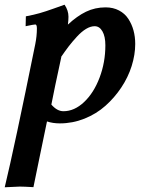

<svg xmlns="http://www.w3.org/2000/svg" viewBox="-43 -522 617 816"><path d="M211.4 2.4Q181.6 2.4 156.7 -5.9Q147.9 35.2 124.5 149.7Q101.1 264.2 99.1 273.4Q58.6 271 41 271L-22.9 273.9Q18.1 104 106.9 -334.5Q113.8 -368.7 113.8 -401.4Q113.8 -418 106.9 -418Q100.6 -418 65.9 -410.6L66.9 -452.6Q101.1 -459 125.7 -466.1Q150.4 -473.1 184.6 -485.4Q218.8 -497.6 231.4 -502Q248 -477.5 248 -450.7Q248 -437 245.6 -417.5Q284.2 -453.6 322.5 -472.2Q360.8 -490.7 405.8 -490.7Q438 -490.7 462.9 -477.5Q487.8 -464.4 502.4 -441.9Q517.1 -419.4 524.4 -392.6Q531.7 -365.7 531.7 -335.4Q531.7 -289.6 516.6 -241.5Q501.5 -193.4 472.4 -149.9Q443.4 -106.4 405 -72.3Q366.7 -38.1 316.2 -17.8Q265.6 2.4 211.4 2.4ZM214.8 -277.3 217.8 -280.8Q187 -139.2 175.3 -77.6Q199.7 -49.3 226.6 -49.3Q272.9 -49.3 314.2 -88.1Q355.5 -127 380.1 -191.9Q404.8 -256.8 404.8 -329.6Q404.8 -367.2 392.3 -388.9Q379.9 -410.6 359.4 -410.6Q341.8 -410.6 322.8 -399.2Q303.7 -387.7 283.9 -366.2Q264.2 -344.7 249 -325Q233.9 -305.2 214.8 -277.3Z"/></svg>

Font: Flanker
Style: Bold Italic
Weight: 700
Italic angle: -12°
Designer: Flanker
Version: Version 2.000